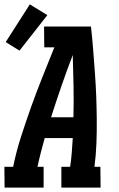

<svg xmlns="http://www.w3.org/2000/svg" viewBox="-49 -856 544 876"><path d="M-28 0 -29 -95H11Q25 -164 47 -232.5Q69 -301 93.5 -369.5Q118 -438 145 -505.5Q172 -573 199 -640H153L152 -735H366Q372 -682 376 -629.5Q380 -577 384 -524Q388 -471 390 -417.5Q392 -364 392.5 -310.5Q393 -257 391 -203Q389 -149 382 -95H409L410 0H231V-95H271Q276 -128 278.5 -161Q281 -194 283 -226H155Q146 -194 137.5 -161Q129 -128 122 -95H150V0ZM184 -321H286Q288 -393 286.5 -464Q285 -535 283 -605Q256 -535 231.5 -464Q207 -393 184 -321ZM40 -625 -23 -664 87 -836 167 -787Z"/></svg>

Font: Iosevka QP
Style: Bold Italic
Weight: 700
Italic angle: -9°
Designer: Belleve Invis
Foundry: Belleve Invis
Version: Version 20.0.0; ttfautohint (v1.8.4)